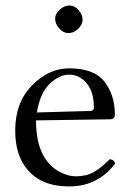

<svg xmlns="http://www.w3.org/2000/svg" viewBox="-20 -667 475 697"><path d="M180.2 -599.1Q180.2 -617.2 197 -632.1Q213.9 -647 231.9 -647Q251 -647 265.4 -630.4Q279.8 -613.8 279.8 -595.2Q279.8 -578.1 263.9 -562.5Q248 -546.9 228 -546.9Q210 -546.9 195.1 -563.5Q180.2 -580.1 180.2 -599.1ZM113.8 -258.8 307.1 -264.2Q321.3 -264.2 320.8 -276.9Q320.8 -334 294.4 -365Q268.1 -396 231 -396Q195.8 -396 160.9 -363.3Q126 -330.6 113.8 -258.8ZM377.9 -88.9Q394 -87.9 397.9 -73.2Q335 9.8 231 9.8Q130.9 9.8 80.1 -50.8Q35.2 -102.5 35.2 -192.9Q35.2 -294.9 96.2 -356.9Q157.2 -418.9 231 -418.9Q321.8 -418.9 359.4 -370.4Q397 -321.8 397 -251Q397 -233.9 378.9 -233.9L110.8 -230Q110.8 -145 141.1 -96.2Q162.1 -62 194.1 -44.4Q226.1 -26.9 254.9 -26.9Q293 -26.9 320.6 -42.5Q348.1 -58.1 377.9 -88.9Z"/></svg>

Font: Linux Libertine Display
Style: Regular
Weight: 400
Designer: Philipp H. Poll
Foundry: Philipp H. Poll
Version: Version 5.0.9